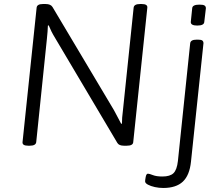

<svg xmlns="http://www.w3.org/2000/svg" viewBox="-20 -722 1108 954"><path d="M120 2Q90 2 92 -16L162 -684Q164 -702 193 -702H207Q232 -702 241 -687L546 -175Q558 -152 566.5 -136.5Q575 -121 582 -107L586 -108Q586 -122 587 -137.5Q588 -153 591 -175L644 -684Q646 -702 676 -702H684Q714 -702 712 -684L642 -16Q641 2 610 2H596Q571 2 563 -12L254 -533Q243 -551 235.5 -566Q228 -581 222 -596L218 -595Q217 -566 213 -529L160 -16Q158 2 128 2ZM791 212Q770 212 749.5 207.5Q729 203 715 195.5Q701 188 701 179Q701 173 704 157Q707 141 715 141Q722 141 739.5 148Q757 155 787 155Q825 155 842 138.5Q859 122 864 78L925 -507Q927 -525 957 -525H964Q980 -525 985.5 -520.5Q991 -516 991 -507L929 81Q922 149 888.5 180.5Q855 212 791 212ZM960 -595Q927 -595 928 -613L935 -681Q936 -699 971 -699Q990 -699 996.5 -694.5Q1003 -690 1003 -681L995 -613Q994 -595 960 -595Z"/></svg>

Font: Asap Semi Expanded Semi Expanded Light
Style: Italic
Weight: 300
Width: 6
Italic angle: -6°
Designer: Pablo Cosgaya
Foundry: Omnibus-Type
Version: Version 3.001; ttfautohint (v1.8.4.7-5d5b)